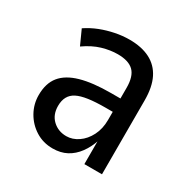

<svg xmlns="http://www.w3.org/2000/svg" viewBox="-122 -614 727 736"><g transform="rotate(30 241.0 -245.5)"><path d="M201 9Q159 9 125.5 -12Q92 -33 72.5 -67.5Q53 -102 53 -142Q53 -194 78.5 -225.5Q104 -257 156.5 -272Q209 -287 290 -287H343V-228H300Q255 -228 224 -223.5Q193 -219 174.5 -209.5Q156 -200 147 -183.5Q138 -167 138 -143Q138 -104 162.5 -81Q187 -58 223 -58Q250 -58 275 -75Q300 -92 315.5 -122.5Q331 -153 331 -192V-334Q331 -385 308.5 -407Q286 -429 238 -429Q205 -429 169.5 -418.5Q134 -408 97 -382L68 -446Q95 -464 124.5 -475.5Q154 -487 186 -493.5Q218 -500 249 -500Q303 -500 340 -481Q377 -462 396 -424Q415 -386 415 -327V0H337V-106H339Q328 -72 308.5 -45.5Q289 -19 262.5 -5Q236 9 201 9Z"/></g></svg>

Font: Nunito Sans 10pt Condensed Medium
Style: Regular
Weight: 500
Width: 3
Designer: Vernon Adams
Foundry: Vernon Adams
Version: Version 3.101;gftools[0.9.27]